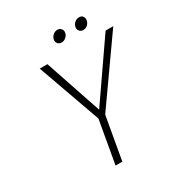

<svg xmlns="http://www.w3.org/2000/svg" viewBox="-196 -975 1031 1106"><g transform="rotate(-30 319.5 -422.5)"><path d="M336 -769Q320 -769 311.5 -778.5Q303 -788 303 -800Q303 -803 304 -807Q307 -823 320 -834Q333 -845 349 -845Q364 -845 372.5 -835.5Q381 -826 381 -814Q381 -811 380 -807Q377 -791 364 -780Q351 -769 336 -769ZM480 -769Q464 -769 455.5 -778.5Q447 -788 447 -800Q447 -803 448 -807Q451 -823 464 -834Q477 -845 493 -845Q509 -845 516.5 -835.5Q524 -826 524 -815Q524 -811 523 -807Q520 -791 508 -780Q496 -769 480 -769ZM639 -702 344 -284 294 0H249L299 -284L150 -702H201L328 -326L588 -702Z"/></g></svg>

Font: Fz Poppins ExtLt
Style: Italic
Weight: 200
Italic angle: -10°
Designer: Ninad Kale (Devanagari), Jonny Pinhorn (Latin)
Foundry: Indian Type Foundry
Version: Vit hóa bi Vntype.Com & FontZin.Com